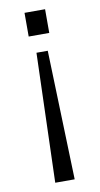

<svg xmlns="http://www.w3.org/2000/svg" viewBox="-80 -555 394 754"><g transform="rotate(-10 116.5 -178.0)"><path d="M156.5 -422.5H74.5V-517H156.5ZM155 161H77.5L93.5 -354.5H138.5Z"/></g></svg>

Font: Public Sans ExtraLight
Style: Regular
Weight: 250
Designer: The Public Sans Project Authors: Dan O. Williams and USWDS (Libre Franklin designed by Pablo Impallari and Rodrigo Fuenz
Version: Version 1.007